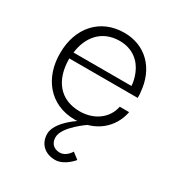

<svg xmlns="http://www.w3.org/2000/svg" viewBox="-148 -504 741 798"><g transform="rotate(30 222.5 -105.0)"><path d="M220 10C315 10 384 -47 400 -130H355C343 -69 288 -30 220 -30C125 -30 73 -96 73 -199H401C401 -203 401 -207 401 -212C401 -217 401 -221 400 -224C392 -335 320 -406 219 -406C102 -406 29 -319 29 -201C27 -85 97 10 220 10ZM76 -229C85 -304 131 -367 219 -367C283 -367 322 -330 340 -287C349 -266 353 -246 354 -229ZM232 196C277 196 313 150 313 150L283 127C283 127 265 160 234 160C203 160 187 140 187 113C187 62 279 1 279 1V-20C279 -20 150 47 150 118C150 165 183 196 232 196Z"/></g></svg>

Font: OSH Darker Grotesque
Style: Regular
Weight: 400
Designer: Gabriel Lam
Foundry: TypeRant
Version: Version 1.000;Glyphs 3.1.1 (3148)